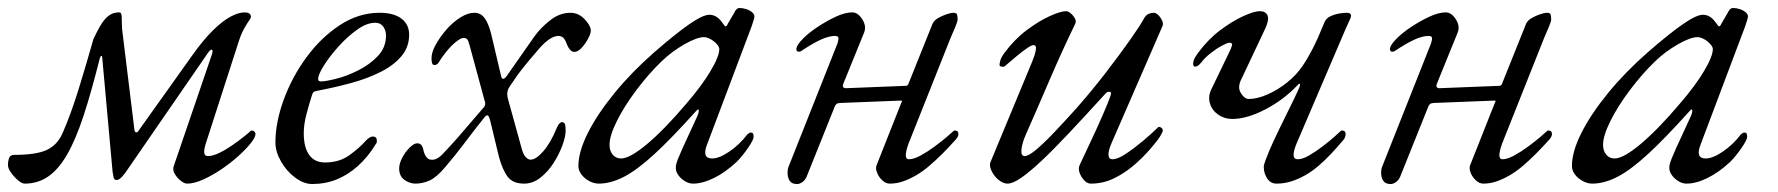

<svg xmlns="http://www.w3.org/2000/svg" viewBox="-61 -446 4455 481"><path d="M1 14Q-6 14 -15.5 6Q-25 -2 -33 -13Q-41 -24 -41 -32Q-41 -43 -38 -50.5Q-35 -58 -26 -58Q30 -58 56.5 -70.5Q83 -83 96 -113Q117 -161 137 -226Q157 -291 173 -348Q181 -365 188 -377.5Q195 -390 202 -398Q209 -406 217.5 -410.5Q226 -415 238 -415Q244 -415 244 -401.5Q244 -388 245 -372L276 -119Q277 -115 280 -114.5Q283 -114 285 -117L419 -305Q448 -346 472.5 -370Q497 -394 517 -404.5Q537 -415 552 -415Q559 -415 563 -412.5Q567 -410 567.5 -405.5Q568 -401 564 -396Q559 -389 551.5 -376Q544 -363 538 -345L457 -94Q450 -74 450.5 -64.5Q451 -55 460 -55Q472 -55 488.5 -63Q505 -71 521.5 -82.5Q538 -94 550.5 -104Q563 -114 567 -118Q568 -119 570 -119Q573 -119 576 -116.5Q579 -114 579 -110Q579 -102 567 -87Q555 -72 535.5 -54.5Q516 -37 493 -21.5Q470 -6 447.5 4Q425 14 408 14Q401 14 392 7Q383 0 377 -10Q371 -20 374 -29L469 -307Q473 -318 470.5 -321Q468 -324 461 -315L259 -22Q252 -11 244.5 -3Q237 5 231 5Q225 5 223.5 -2Q222 -9 221 -16L195 -303Q195 -306 193 -306Q191 -306 189 -300Q168 -216 148.5 -156.5Q129 -97 107.5 -59.5Q86 -22 60 -4Q34 14 1 14Z M721 15Q700 15 678.5 -1Q657 -17 643 -41.5Q629 -66 629 -89Q629 -139 649.5 -195.5Q670 -252 706 -301.5Q742 -351 789.5 -382.5Q837 -414 890 -414Q925 -414 944.5 -399.5Q964 -385 964 -359Q964 -328 944.5 -305Q925 -282 892 -265.5Q859 -249 818.5 -238Q778 -227 736 -219Q730 -218 726.5 -216.5Q723 -215 721 -209Q714 -187 707 -161Q700 -135 700 -112Q700 -77 713.5 -58Q727 -39 753 -39Q789 -39 814 -57Q839 -75 855 -93Q865 -104 873 -104Q883 -104 883 -94Q883 -93 883 -90.5Q883 -88 881 -86Q861 -53 836 -30.5Q811 -8 782.5 3.5Q754 15 721 15ZM743 -242Q754 -242 780.5 -248.5Q807 -255 836 -269.5Q865 -284 885.5 -305.5Q906 -327 906 -357Q906 -370 899 -379.5Q892 -389 879 -389Q858 -389 833.5 -371.5Q809 -354 787 -329.5Q765 -305 750.5 -282Q736 -259 736 -248Q736 -242 743 -242Z M980 14Q965 14 952 4.5Q939 -5 939 -24Q939 -36 946.5 -50.5Q954 -65 965 -76Q976 -87 984 -87Q992 -87 995.5 -81.5Q999 -76 1000 -69Q1003 -57 1008 -51.5Q1013 -46 1019 -46Q1026 -45 1033 -48.5Q1040 -52 1046 -58Q1066 -79 1081.5 -96.5Q1097 -114 1113 -133Q1129 -152 1150 -176Q1154 -180 1154.5 -185Q1155 -190 1153 -194L1115 -334Q1112 -345 1109 -348Q1106 -351 1100 -351Q1093 -351 1078 -338.5Q1063 -326 1044 -299Q1042 -296 1038 -289.5Q1034 -283 1027 -283Q1023 -283 1021.5 -288Q1020 -293 1020 -300Q1020 -315 1030.5 -334Q1041 -353 1057 -371.5Q1073 -390 1092 -402Q1111 -414 1127 -414Q1143 -414 1152.5 -401.5Q1162 -389 1169 -363L1194 -257Q1197 -241 1208 -255L1278 -355Q1293 -376 1317 -395Q1341 -414 1368 -414Q1388 -414 1403 -398.5Q1418 -383 1419 -371Q1420 -364 1413 -350.5Q1406 -337 1396.5 -326.5Q1387 -316 1378 -316Q1372 -316 1367.5 -321Q1363 -326 1360 -333Q1355 -347 1350 -351.5Q1345 -356 1338 -356Q1326 -356 1312 -345.5Q1298 -335 1281 -314Q1267 -298 1250.5 -277.5Q1234 -257 1215 -228Q1211 -222 1210 -214Q1209 -206 1213 -193L1247 -70Q1251 -57 1257 -51.5Q1263 -46 1268 -46Q1282 -46 1300.5 -67.5Q1319 -89 1334 -126Q1340 -140 1347 -140Q1351 -140 1353.5 -136.5Q1356 -133 1356 -118Q1356 -104 1348 -82Q1340 -60 1326 -38Q1312 -16 1293 -1Q1274 14 1252 14Q1224 14 1211 -3Q1198 -20 1189 -53Q1184 -74 1178 -98.5Q1172 -123 1167 -144Q1164 -156 1160.5 -157Q1157 -158 1151 -150Q1127 -120 1103 -88Q1079 -56 1054 -27Q1033 -2 1015.5 6Q998 14 980 14Z M1439 14Q1427 14 1415 7.5Q1403 1 1395.5 -9Q1388 -19 1388 -30Q1388 -66 1412 -113.5Q1436 -161 1479 -213.5Q1522 -266 1578 -315Q1632 -362 1666 -385.5Q1700 -409 1716 -409Q1732 -409 1744 -395Q1758 -377 1756.5 -378.5Q1755 -380 1756 -380Q1758 -380 1759.5 -381.5Q1761 -383 1762 -386Q1776 -410 1779 -415Q1782 -420 1779 -416Q1785 -426 1791 -426Q1800 -426 1809 -423Q1818 -420 1823.5 -415Q1829 -410 1829 -405Q1829 -400 1822 -380L1710 -83Q1697 -49 1723 -49Q1741 -49 1766.5 -66.5Q1792 -84 1811 -109Q1813 -111 1815.5 -112.5Q1818 -114 1820 -114Q1824 -114 1825.5 -111.5Q1827 -109 1827 -103Q1827 -96 1813 -75.5Q1799 -55 1784 -40Q1756 -14 1727.5 0Q1699 14 1675 14Q1665 14 1655 8Q1645 2 1638.5 -7Q1632 -16 1632 -25Q1632 -36 1638 -48Q1634 -39 1637.5 -48Q1641 -57 1649.5 -76Q1658 -95 1668 -116Q1678 -137 1685 -153Q1690 -164 1689.5 -169.5Q1689 -175 1683 -168Q1622 -100 1578.5 -60Q1535 -20 1502 -3Q1469 14 1439 14ZM1495 -49Q1517 -49 1560.5 -85.5Q1604 -122 1659 -187Q1697 -231 1719 -268Q1741 -305 1741 -323Q1741 -331 1728 -342Q1722 -347 1715 -350Q1708 -353 1703 -353Q1685 -353 1653.5 -335Q1622 -317 1596 -292Q1563 -260 1533 -220Q1503 -180 1484.5 -143Q1466 -106 1466 -83Q1466 -68 1474 -58.5Q1482 -49 1495 -49Z M1936 15Q1927 15 1922 11.5Q1917 8 1914.5 1.5Q1912 -5 1912 -13Q1912 -18 1912.5 -21Q1913 -24 1914 -27L2033 -327Q2038 -338 2039.5 -347Q2041 -356 2031 -356Q2016 -356 1996 -347Q1976 -338 1949 -320Q1944 -316 1939 -316.5Q1934 -317 1934 -324Q1935 -333 1949.5 -348Q1964 -363 1986.5 -378Q2009 -393 2032.5 -404Q2056 -415 2074 -415Q2088 -415 2099 -398Q2110 -381 2104 -365L2052 -237Q2049 -229 2052 -227Q2055 -225 2057 -225L2209 -231Q2211 -231 2213 -233Q2215 -235 2216 -239L2275 -386Q2279 -395 2289.5 -401Q2300 -407 2311 -410.5Q2322 -414 2327 -414Q2335 -414 2336.5 -410Q2338 -406 2338 -397Q2338 -393 2333 -380.5Q2328 -368 2320 -350L2215 -86Q2201 -47 2216 -47Q2228 -47 2245.5 -56.5Q2263 -66 2280.5 -79Q2298 -92 2311 -103Q2324 -114 2328 -118Q2329 -119 2329.5 -119Q2330 -119 2330.5 -119Q2331 -119 2331 -119Q2340 -119 2340 -110Q2340 -106 2337.5 -102Q2335 -98 2333 -96Q2316 -77 2299.5 -60.5Q2283 -44 2266.5 -30Q2250 -16 2233.5 -6.5Q2217 3 2201 8.5Q2185 14 2168 14Q2158 14 2149 5.5Q2140 -3 2136 -14Q2132 -25 2135 -32L2194 -181Q2197 -189 2198.5 -191.5Q2200 -194 2195 -194L2043 -188Q2041 -188 2037.5 -187Q2034 -186 2031 -181L1960 -4Q1957 4 1950 9.5Q1943 15 1936 15Z M2463 14Q2452 14 2440.5 4.5Q2429 -5 2423 -18Q2417 -31 2420 -39L2525 -292Q2532 -309 2534 -321Q2536 -333 2528 -333Q2523 -333 2511.5 -325Q2500 -317 2485.5 -305Q2471 -293 2456 -280Q2454 -278 2448.5 -279Q2443 -280 2443 -283Q2443 -287 2445 -294.5Q2447 -302 2455 -313Q2480 -347 2510.5 -370Q2541 -393 2568.5 -405.5Q2596 -418 2610 -418Q2615 -418 2621.5 -412.5Q2628 -407 2632 -399.5Q2636 -392 2632 -385Q2599 -317 2569 -247Q2539 -177 2509 -109Q2500 -89 2498 -72Q2496 -55 2506 -55Q2516 -55 2536 -72Q2556 -89 2581.5 -116Q2607 -143 2635 -174Q2673 -217 2708.5 -263Q2744 -309 2770 -346Q2796 -383 2804 -398Q2809 -408 2816 -411Q2823 -414 2829 -414Q2835 -414 2841 -408Q2847 -402 2850.5 -394Q2854 -386 2851 -380L2723 -86Q2715 -67 2716 -57Q2717 -47 2726 -47Q2739 -47 2760 -61Q2781 -75 2803 -93.5Q2825 -112 2840 -127Q2841 -128 2843 -128Q2846 -128 2849 -125.5Q2852 -123 2852 -119Q2852 -117 2851 -115Q2850 -113 2848.5 -110Q2847 -107 2844.5 -103Q2842 -99 2838.5 -94.5Q2835 -90 2830 -84Q2811 -60 2786 -37.5Q2761 -15 2732.5 -0.5Q2704 14 2672 14Q2659 14 2648.5 -3Q2638 -20 2644 -33Q2658 -63 2674 -97Q2690 -131 2702.5 -160Q2715 -189 2720 -203Q2725 -215 2719 -216Q2713 -217 2708 -211Q2656 -154 2616 -111.5Q2576 -69 2546.5 -41.5Q2517 -14 2496.5 0Q2476 14 2463 14Z M3137 14Q3122 14 3113.5 1Q3105 -12 3105 -28Q3105 -33 3109 -43.5Q3113 -54 3119 -69Q3129 -92 3142.5 -120Q3156 -148 3169.5 -175Q3183 -202 3192 -222Q3197 -233 3195.5 -235.5Q3194 -238 3189 -232Q3155 -196 3109 -172Q3063 -148 3026 -148Q3006 -148 2990.5 -159Q2975 -170 2970 -187.5Q2965 -205 2974 -223L3016 -310Q3024 -326 3025.5 -332.5Q3027 -339 3019 -339Q3014 -339 3000 -331.5Q2986 -324 2971.5 -312.5Q2957 -301 2948 -289Q2944 -284 2940 -281.5Q2936 -279 2934 -279Q2928 -279 2928 -286Q2928 -290 2930 -296Q2932 -302 2940 -313Q2965 -347 2995.5 -370Q3026 -393 3053.5 -405.5Q3081 -418 3095 -418Q3110 -418 3114.5 -407Q3119 -396 3108 -373L3050 -250Q3038 -228 3047.5 -213Q3057 -198 3067 -198Q3088 -198 3113.5 -209Q3139 -220 3163 -239Q3187 -258 3203 -282Q3214 -298 3227 -323Q3240 -348 3257 -390Q3261 -400 3271.5 -405Q3282 -410 3293.5 -412Q3305 -414 3312 -414Q3328 -414 3322 -400Q3316 -386 3309 -371L3187 -86Q3171 -47 3190 -47Q3202 -47 3218.5 -56.5Q3235 -66 3252 -79Q3269 -92 3281.5 -103Q3294 -114 3298 -118Q3299 -119 3299.5 -119Q3300 -119 3300.5 -119Q3301 -119 3301 -119Q3310 -119 3310 -110Q3310 -106 3308.5 -102Q3307 -98 3305 -96Q3289 -77 3273.5 -60.5Q3258 -44 3241.5 -30Q3225 -16 3208 -6.5Q3191 3 3173.5 8.5Q3156 14 3137 14Z M3423 15Q3414 15 3409 11.5Q3404 8 3401.5 1.5Q3399 -5 3399 -13Q3399 -18 3399.5 -21Q3400 -24 3401 -27L3520 -327Q3525 -338 3526.5 -347Q3528 -356 3518 -356Q3503 -356 3483 -347Q3463 -338 3436 -320Q3431 -316 3426 -316.5Q3421 -317 3421 -324Q3422 -333 3436.5 -348Q3451 -363 3473.5 -378Q3496 -393 3519.5 -404Q3543 -415 3561 -415Q3575 -415 3586 -398Q3597 -381 3591 -365L3539 -237Q3536 -229 3539 -227Q3542 -225 3544 -225L3696 -231Q3698 -231 3700 -233Q3702 -235 3703 -239L3762 -386Q3766 -395 3776.5 -401Q3787 -407 3798 -410.5Q3809 -414 3814 -414Q3822 -414 3823.5 -410Q3825 -406 3825 -397Q3825 -393 3820 -380.5Q3815 -368 3807 -350L3702 -86Q3688 -47 3703 -47Q3715 -47 3732.5 -56.5Q3750 -66 3767.5 -79Q3785 -92 3798 -103Q3811 -114 3815 -118Q3816 -119 3816.5 -119Q3817 -119 3817.5 -119Q3818 -119 3818 -119Q3827 -119 3827 -110Q3827 -106 3824.5 -102Q3822 -98 3820 -96Q3803 -77 3786.5 -60.5Q3770 -44 3753.5 -30Q3737 -16 3720.5 -6.5Q3704 3 3688 8.5Q3672 14 3655 14Q3645 14 3636 5.5Q3627 -3 3623 -14Q3619 -25 3622 -32L3681 -181Q3684 -189 3685.5 -191.5Q3687 -194 3682 -194L3530 -188Q3528 -188 3524.5 -187Q3521 -186 3518 -181L3447 -4Q3444 4 3437 9.5Q3430 15 3423 15Z M3928 14Q3916 14 3904 7.5Q3892 1 3884.5 -9Q3877 -19 3877 -30Q3877 -66 3901 -113.5Q3925 -161 3968 -213.5Q4011 -266 4067 -315Q4121 -362 4155 -385.5Q4189 -409 4205 -409Q4221 -409 4233 -395Q4247 -377 4245.5 -378.5Q4244 -380 4245 -380Q4247 -380 4248.5 -381.5Q4250 -383 4251 -386Q4265 -410 4268 -415Q4271 -420 4268 -416Q4274 -426 4280 -426Q4289 -426 4298 -423Q4307 -420 4312.5 -415Q4318 -410 4318 -405Q4318 -400 4311 -380L4199 -83Q4186 -49 4212 -49Q4230 -49 4255.5 -66.5Q4281 -84 4300 -109Q4302 -111 4304.5 -112.5Q4307 -114 4309 -114Q4313 -114 4314.5 -111.5Q4316 -109 4316 -103Q4316 -96 4302 -75.5Q4288 -55 4273 -40Q4245 -14 4216.5 0Q4188 14 4164 14Q4154 14 4144 8Q4134 2 4127.5 -7Q4121 -16 4121 -25Q4121 -36 4127 -48Q4123 -39 4126.5 -48Q4130 -57 4138.5 -76Q4147 -95 4157 -116Q4167 -137 4174 -153Q4179 -164 4178.5 -169.5Q4178 -175 4172 -168Q4111 -100 4067.5 -60Q4024 -20 3991 -3Q3958 14 3928 14ZM3984 -49Q4006 -49 4049.5 -85.5Q4093 -122 4148 -187Q4186 -231 4208 -268Q4230 -305 4230 -323Q4230 -331 4217 -342Q4211 -347 4204 -350Q4197 -353 4192 -353Q4174 -353 4142.5 -335Q4111 -317 4085 -292Q4052 -260 4022 -220Q3992 -180 3973.5 -143Q3955 -106 3955 -83Q3955 -68 3963 -58.5Q3971 -49 3984 -49Z"/></svg>

Font: EB Garamond
Style: Italic
Weight: 400
Italic angle: -17.2°
Designer: Georg Duffner and Octavio Pardo
Foundry: Georg Duffner
Version: Version 1.001